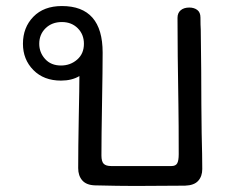

<svg xmlns="http://www.w3.org/2000/svg" viewBox="-20 -615 782 636"><path d="M648 -174Q650 -96 650 -55Q650 -31 636.5 -16Q623 -1 593 0L428 1Q374 1 294 -1Q266 -2 252.5 -17.5Q239 -33 239 -58Q239 -124 241 -232Q243 -326 243 -363Q218 -348 182 -348Q125 -348 90.5 -383Q56 -418 56 -470Q56 -524 90.5 -559.5Q125 -595 185 -595Q320 -595 320 -441Q320 -386 318 -274Q316 -160 316 -100Q316 -80 323.5 -72.5Q331 -65 348 -65H548Q562 -65 567 -74Q572 -83 572 -104Q572 -207 571 -268Q568 -445 568 -556Q568 -572 578.5 -581Q589 -590 607 -590Q623 -590 633.5 -582Q644 -574 644 -557Q644 -531 645 -517Q647 -373 647 -269ZM258 -470Q258 -501 237.5 -521.5Q217 -542 185 -542Q152 -542 131 -521.5Q110 -501 110 -470Q110 -441 129.5 -419.5Q149 -398 182 -398Q213 -398 235.5 -417.5Q258 -437 258 -470Z"/></svg>

Font: Mali
Style: Regular
Weight: 400
Version: Version 1.000; ttfautohint (v1.6)